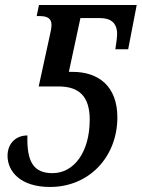

<svg xmlns="http://www.w3.org/2000/svg" viewBox="-20 -734 564 764"><path d="M179 10C336 10 447 -111 447 -267C447 -391 372 -448 269 -448H254L300 -662H379C421 -662 446 -642 446 -599C446 -588 443 -561 439 -538H490L524 -714H135L126 -670H138C166 -670 185 -662 185 -635C185 -626 183 -612 180 -601L134 -390H213C296 -390 337 -349 337 -258C337 -128 274 -45 189 -45C115 -45 86 -88 89 -195C42 -195 10 -162 10 -114C10 -53 60 10 179 10Z"/></svg>

Font: Noto Serif Condensed Medium
Style: Italic
Weight: 500
Width: 3
Italic angle: -12°
Designer: Monotype Design Team
Foundry: Monotype Imaging Inc.
Version: Version 2.013